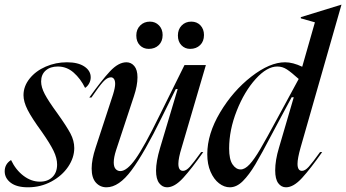

<svg xmlns="http://www.w3.org/2000/svg" viewBox="-41 -785 1473 817"><path d="M244 -520Q291 -520 318 -502Q345 -484 345 -456Q345 -442 338 -429.5Q331 -417 321 -411Q302 -450 272.5 -476Q243 -502 205 -502Q173 -502 153.5 -485Q134 -468 134 -438Q134 -414 149.5 -384.5Q165 -355 203 -303Q243 -247 259 -216.5Q275 -186 275 -155Q275 -114 249 -75.5Q223 -37 177.5 -12.5Q132 12 78 12Q30 12 4.5 -7.5Q-21 -27 -21 -56Q-21 -87 6 -104Q26 -62 59 -37Q92 -12 129 -12Q162 -12 182 -31.5Q202 -51 202 -85Q202 -112 187 -143Q172 -174 137 -224Q94 -283 76.5 -317.5Q59 -352 59 -380Q59 -418 85 -450.5Q111 -483 153.5 -501.5Q196 -520 244 -520Z M497 -520Q517 -520 530.5 -504Q544 -488 544 -456Q544 -421 529 -376L453 -146Q443 -115 443 -94Q443 -75 451 -66Q459 -57 471 -57Q499 -57 536 -109Q573 -161 637 -292L744 -508H835L732 -157Q718 -112 718 -88Q718 -58 738 -58Q751 -58 766.5 -75Q782 -92 815 -138H824Q775 -68 738.5 -28Q702 12 670 12Q650 12 636.5 -5.5Q623 -23 623 -59Q623 -98 640 -155L715 -406H707L647 -285Q573 -134 519 -61Q465 12 412 12Q385 12 367 -8Q349 -28 349 -68Q349 -106 366 -157L440 -383Q449 -412 449 -428Q449 -442 444 -449Q439 -456 431 -456Q415 -456 397.5 -436.5Q380 -417 348 -370H339Q391 -443 427 -481.5Q463 -520 497 -520ZM539 -634Q539 -660 555.5 -676.5Q572 -693 597 -693Q620 -693 635.5 -677Q651 -661 651 -636Q651 -609 634.5 -593Q618 -577 592 -577Q569 -577 554 -592.5Q539 -608 539 -634ZM773 -693Q797 -693 812 -677Q827 -661 827 -636Q827 -609 810.5 -593Q794 -577 768 -577Q746 -577 731 -592.5Q716 -608 716 -634Q716 -660 732 -676.5Q748 -693 773 -693Z M1225 -88Q1225 -58 1244 -58Q1257 -58 1272.5 -75Q1288 -92 1321 -138H1330Q1281 -68 1244.5 -28Q1208 12 1176 12Q1156 12 1143 -5.5Q1130 -23 1130 -60Q1130 -103 1146 -156L1209 -371H1200L1150 -278L1118 -218Q1072 -130 1045.5 -85.5Q1019 -41 992.5 -14.5Q966 12 937 12Q913 12 891 -5Q869 -22 855 -54Q841 -86 841 -129Q841 -215 895.5 -306.5Q950 -398 1028.5 -459Q1107 -520 1172 -520Q1205 -520 1245 -501L1299 -690L1239 -707V-712L1411 -765H1412L1238 -157Q1225 -111 1225 -88ZM983 -64Q1001 -64 1021 -85.5Q1041 -107 1066.5 -150.5Q1092 -194 1140 -283L1230 -449Q1199 -477 1180 -489.5Q1161 -502 1139 -502Q1095 -502 1047 -449Q999 -396 966.5 -314Q934 -232 934 -153Q934 -107 948.5 -85.5Q963 -64 983 -64Z"/></svg>

Font: Nyght Serif Italic
Style: Regular
Weight: 400
Italic angle: -16°
Designer: Maksym Kobuzan
Version: Version 0.410